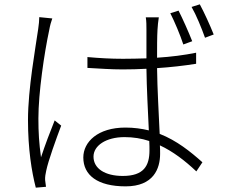

<svg xmlns="http://www.w3.org/2000/svg" viewBox="-20 -830 1040 885"><path d="M866 -640C850 -681 821 -746 803 -781L765 -769C784 -732 811 -668 825 -625ZM161 -751C161 -736 159 -717 156 -696C144 -611 109 -421 109 -277C109 -143 126 -38 145 35L192 31C191 22 189 9 188 0C187 -13 190 -30 193 -43C202 -88 239 -190 262 -251L232 -275C214 -231 186 -157 169 -105C160 -171 157 -219 157 -284C157 -402 184 -585 207 -692C210 -710 216 -732 221 -745ZM669 -137C669 -66 643 -19 546 -19C464 -19 411 -53 411 -108C411 -159 469 -198 554 -198C594 -198 632 -192 668 -180C669 -163 669 -148 669 -137ZM884 -587C830 -576 768 -568 704 -564C704 -610 704 -662 706 -693C707 -712 709 -730 712 -750H652C655 -734 655 -710 655 -692V-561C619 -560 583 -559 547 -559C490 -559 439 -562 383 -567V-517C441 -514 489 -510 545 -510C582 -510 618 -511 655 -513C656 -427 662 -314 666 -229C633 -237 597 -242 558 -242C431 -242 364 -176 364 -104C364 -23 429 29 559 29C688 29 718 -53 718 -121C718 -133 718 -146 717 -160C777 -132 832 -90 885 -40L913 -82C858 -131 795 -182 716 -213C712 -306 705 -419 704 -516C766 -520 827 -527 884 -536ZM863 -798C884 -762 909 -701 925 -656L965 -671C949 -712 920 -775 901 -810Z"/></svg>

Font: Noto Sans CJK KR Light
Style: Regular
Weight: 300
Designer: Ryoko NISHIZUKA (kana & ideographs); Paul D. Hunt (Latin, Greek & Cyrillic); Wenlong ZHANG (bopomofo); Sandoll Communica
Foundry: Adobe Systems Incorporated
Version: Version 1.004;PS 1.004;hotconv 1.0.82;makeotf.lib2.5.63406